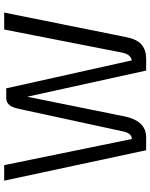

<svg xmlns="http://www.w3.org/2000/svg" viewBox="82 -818 735 940"><g transform="rotate(-90 450.0 -347.5)"><path d="M112 -695 240 -70Q269 -70 278 -117L381 -593Q385 -610 388.5 -626.5Q392 -643 398 -656Q404 -669 414.5 -677Q425 -685 442 -685H488L625 -70Q639 -73 648.5 -84Q658 -95 663 -118L776 -695H859L739 -99Q728 -43 701 -21.5Q674 0 634 0H575L447 -582L349 -98Q344 -77 336 -59.5Q328 -42 316 -28.5Q304 -15 287 -7.5Q270 0 246 0H185L36 -695Z"/></g></svg>

Font: Panefresco 400wt
Style: Regular
Weight: 400
Foundry: Campivisivi & Chank Co
Version: Version 1.002